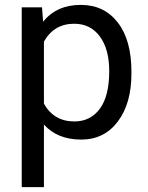

<svg xmlns="http://www.w3.org/2000/svg" viewBox="-20 -558 601 781"><path d="M514.6 -258.3V-266.6C514.6 -351.9 496.2 -418.5 459.2 -466.3C422.3 -514.2 372.1 -538.1 308.6 -538.1C243.2 -538.1 192.1 -515.3 155.3 -469.7L150.9 -528.3H68.4V203.1H158.7V-51.3C195.5 -10.6 245.9 9.8 310.1 9.8C372.9 9.8 422.7 -14.8 459.5 -64C496.3 -113.1 514.6 -177.9 514.6 -258.3ZM424.3 -268.6C424.3 -200.8 411.5 -149.8 386 -115.5C360.4 -81.1 326 -64 282.7 -64C227.1 -64 185.7 -88.1 158.7 -136.2V-388.7C186 -437.2 227.1 -461.4 281.7 -461.4C326 -461.4 360.8 -444.2 386.2 -409.7C411.6 -375.2 424.3 -328.1 424.3 -268.6Z"/></svg>

Font: Roboto1
Style: rg
Weight: 400
Designer: Google
Version: Version 2.137; 2017